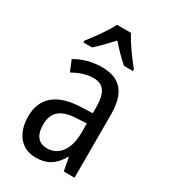

<svg xmlns="http://www.w3.org/2000/svg" viewBox="-191 -856 841 957"><g transform="rotate(30 230.0 -378.0)"><path d="M274 -766H193C172 -722 128 -662 92 -616V-606H141C169 -629 201 -664 234 -699C265 -664 296 -631 326 -606H377V-616C342 -659 296 -721 274 -766ZM236 -546C179 -546 126 -531 83 -505L109 -443C149 -465 187 -478 225 -478C282 -478 309 -443 309 -359V-324L239 -321C107 -316 38 -256 38 -150C38 -58 85 10 172 10C239 10 279 -18 312 -75H315L329 0H391V-363C391 -483 345 -546 236 -546ZM252 -262 309 -265V-213C309 -113 264 -58 198 -58C152 -58 123 -87 123 -151C123 -220 160 -258 252 -262Z"/></g></svg>

Font: Noto Sans Arabic UI Cn
Style: Regular
Weight: 400
Width: 3
Designer: Monotype Design Team, Nadine Chahine and Nizar Qandah
Foundry: Monotype Imaging Inc.
Version: Version 2.010